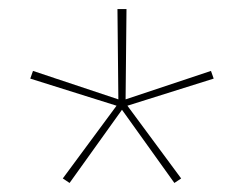

<svg xmlns="http://www.w3.org/2000/svg" viewBox="-20 -836 540 425"><path d="M134 -431 119 -441 238 -602 47 -662 53 -679 242 -616 240 -816H260L258 -616L447 -679L453 -662L262 -602L381 -441L366 -431L250 -593Z"/></svg>

Font: Iosevka Curly Slab Thin
Style: Regular
Weight: 100
Monospace: yes
Designer: Belleve Invis
Foundry: Belleve Invis
Version: Version 22.1.2; ttfautohint (v1.8.4)